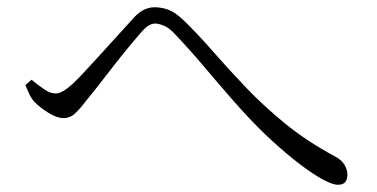

<svg xmlns="http://www.w3.org/2000/svg" viewBox="-20 -609 1040 530"><path d="M913 -99Q896 -99 864 -117.5Q832 -136 792 -168Q752 -200 709 -241Q666 -283 624.5 -330.5Q583 -378 542 -426.5Q501 -475 459 -519Q445 -533 431.5 -538.5Q418 -544 408 -544Q399 -544 389.5 -538Q380 -532 368 -518Q355 -503 335.5 -479.5Q316 -456 295.5 -429.5Q275 -403 255.5 -378Q236 -353 221 -335Q203 -311 188.5 -297Q174 -283 155 -283Q137 -283 113 -298Q89 -313 74 -329Q66 -338 60.5 -350Q55 -362 50 -374L67 -389Q85 -374 102 -362.5Q119 -351 133 -351Q143 -351 155 -358Q167 -365 180 -377Q197 -393 218.5 -416.5Q240 -440 263.5 -465.5Q287 -491 308 -514.5Q329 -538 344 -554Q358 -571 373.5 -580Q389 -589 407 -589Q426 -589 445 -582Q464 -575 487 -553Q526 -515 567.5 -467.5Q609 -420 658 -368.5Q707 -317 767 -268Q827 -219 905 -177Q921 -169 930 -155.5Q939 -142 939 -126Q939 -114 933 -106.5Q927 -99 913 -99Z"/></svg>

Font: Noto Serif HK ExtraLight Light
Style: Regular
Weight: 300
Version: Version 2.002-H1;hotconv 1.1.0;makeotfexe 2.6.0